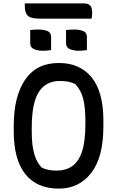

<svg xmlns="http://www.w3.org/2000/svg" viewBox="-20 -1091 690 1131"><path d="M326 -720Q451 -720 520 -635Q589 -550 589 -380V-346Q589 -165 517.5 -72.5Q446 20 326 20Q197 20 129 -65.5Q61 -151 61 -317V-351Q61 -523 128 -621.5Q195 -720 326 -720ZM167 -313Q167 -232 183 -180.5Q199 -129 227 -103Q264 -86 312 -86Q367 -86 405 -112Q443 -138 463 -198Q483 -258 483 -360V-376Q483 -459 470 -510Q457 -561 422 -597Q399 -607 378.5 -610.5Q358 -614 332 -614Q250 -614 208.5 -549Q167 -484 167 -339ZM158 -914Q169 -916 182.5 -916.5Q196 -917 207 -917Q236 -917 258.5 -908.5Q281 -900 281 -874V-796Q269 -794 256 -793Q243 -792 231 -792Q203 -792 180.5 -801.5Q158 -811 158 -836ZM369 -914Q393 -917 418 -917Q447 -917 469.5 -908.5Q492 -900 492 -874V-796Q481 -794 467.5 -793Q454 -792 442 -792Q414 -792 391.5 -801.5Q369 -811 369 -836ZM126 -1071H472Q501 -1071 512 -1057.5Q523 -1044 523 -1015Q523 -1006 522 -997.5Q521 -989 519 -981H218Q161 -981 143.5 -998.5Q126 -1016 126 -1056Z"/></svg>

Font: Recursive Sn Csl St Med
Style: Regular
Weight: 500
Version: Version 1.079;hotconv 1.0.112;makeotfexe 2.5.65598; ttfautoh